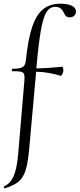

<svg xmlns="http://www.w3.org/2000/svg" viewBox="-39 -746 432 1041"><path d="M373 -683Q373 -670 363.5 -661Q354 -652 339 -652Q325 -652 318 -659.5Q311 -667 305 -681Q296 -697 285.5 -703Q275 -709 262 -709Q233 -709 216 -685Q199 -661 187 -604Q175 -547 164 -439L158 -375Q218 -376 298 -384Q301 -385 303 -377Q305 -369 304 -359Q302 -349 297.5 -341.5Q293 -334 290 -335Q222 -356 157 -357L119 64Q112 140 99 179.5Q86 219 61 239.5Q36 260 -13 275Q-16 276 -18 270.5Q-20 265 -17 264Q16 251 34.5 210Q53 169 60 84L93 -306Q94 -314 94 -327Q94 -342 88.5 -349Q83 -356 70 -358Q57 -360 28 -360Q25 -360 25 -366Q25 -373 29 -373Q69 -373 84 -382.5Q99 -392 101 -418Q113 -532 135 -598.5Q157 -665 194 -695.5Q231 -726 289 -726Q329 -726 351 -714.5Q373 -703 373 -683Z"/></svg>

Font: Cormorant Upright
Style: Regular
Weight: 400
Designer: Christian Thalmann (Catharsis Fonts)
Foundry: Catharsis Fonts
Version: Version 3.302